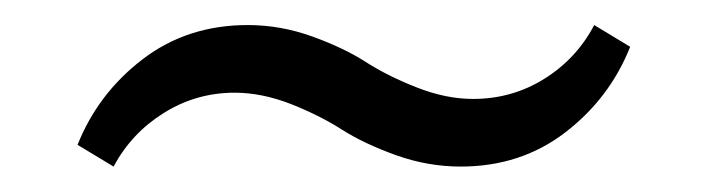

<svg xmlns="http://www.w3.org/2000/svg" viewBox="-20 -402 557 151"><path d="M342.3 -271Q316.4 -271 291.3 -280Q266.1 -289.1 249 -300Q231.9 -311 209 -320.1Q186 -329.1 164.6 -329.1Q134.3 -329.1 108.9 -313.2Q83.5 -297.4 69.3 -271L41 -288.1Q57.1 -328.6 92.3 -355.5Q127.4 -382.3 174.8 -382.3Q200.7 -382.3 225.6 -373.3Q250.5 -364.3 267.6 -353.3Q284.7 -342.3 307.6 -333.3Q330.6 -324.2 352.1 -324.2Q382.8 -324.2 408.2 -340.1Q433.6 -356 447.3 -382.3L475.6 -365.2Q459.5 -324.7 424.6 -297.9Q389.6 -271 342.3 -271Z"/></svg>

Font: Elstob 8pt Medium
Style: Regular
Weight: 500
Designer: Peter S. Baker
Version: Version 1.015